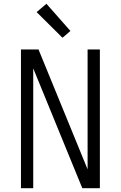

<svg xmlns="http://www.w3.org/2000/svg" viewBox="-20 -997 640 1017"><path d="M91 0V-735H184L444 -100V-735H509V0H416L156 -635V0ZM311 -797 174 -933 226 -977 353 -833Z"/></svg>

Font: Iosevka Curly Light Extended
Style: Regular
Weight: 300
Width: 7
Monospace: yes
Designer: Belleve Invis
Foundry: Belleve Invis
Version: Version 11.1.0; ttfautohint (v1.8.3)